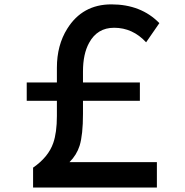

<svg xmlns="http://www.w3.org/2000/svg" viewBox="-20 -825 840 870"><path d="M237.8 -451.2V-518.1Q237.8 -620.1 284.7 -694.8Q353.5 -805.2 484.9 -805.2Q619.1 -805.2 702.1 -720.2L642.1 -633.3Q581.1 -699.2 497.1 -699.2Q420.9 -699.2 383.8 -630.9Q356 -580.6 356 -501V-451.2H613.8V-368.2H356V-309.1Q356 -214.4 340.8 -165Q327.6 -123 294.9 -90.3H690.9V24.9H129.9V-65.4Q199.2 -113.3 221.2 -176.8Q237.8 -224.1 237.8 -299.3V-368.2H101.1V-451.2Z"/></svg>

Font: FORM UDPGothic
Style: Bold
Weight: 700
Foundry: Pronama LLC
Version: Version 1.051